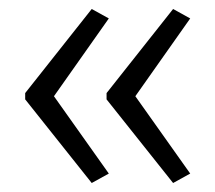

<svg xmlns="http://www.w3.org/2000/svg" viewBox="-20 -485 479 427"><path d="M36 -278 184 -465 222 -444 100 -271 222 -99 184 -78 36 -264ZM217 -278 365 -465 403 -444 281 -271 403 -99 365 -78 217 -264Z"/></svg>

Font: Noto Sans Telugu Condensed Light
Style: Regular
Weight: 300
Width: 3
Designer: Jelle Bosma - Monotype Design Team
Foundry: Monotype Imaging Inc.
Version: Version 2.005; ttfautohint (v1.8.4.7-5d5b)